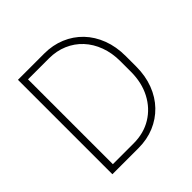

<svg xmlns="http://www.w3.org/2000/svg" viewBox="-184 -867 1022 1022"><g transform="rotate(-45 327.5 -355.5)"><path d="M290.5 0H122.1L123 -36.1H290.5Q367.2 -36.1 425.5 -71.8Q483.9 -107.4 517.1 -170.7Q550.3 -233.9 550.3 -316.4V-396Q550.3 -457.5 531.2 -508.8Q512.2 -560.1 477.8 -597.2Q443.4 -634.3 396 -654.5Q348.6 -674.8 292.5 -674.8H119.1V-710.9H292.5Q356.4 -710.9 410.9 -688.2Q465.3 -665.5 505.4 -623.8Q545.4 -582 567.6 -523.7Q589.8 -465.3 589.8 -394.5V-316.4Q589.8 -245.6 567.6 -187.3Q545.4 -128.9 505.1 -87.2Q464.8 -45.4 410.4 -22.7Q356 0 290.5 0ZM134.3 -710.9V0H94.7V-710.9Z"/></g></svg>

Font: Roboto ExtraLight
Style: Regular
Weight: 250
Designer: Christian Robertson
Foundry: Google
Version: Version 3.009; 2024